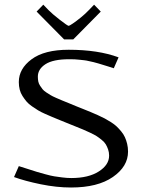

<svg xmlns="http://www.w3.org/2000/svg" viewBox="-20 -812 623 842"><path d="M301.3 -639.2H261.2L140.6 -761.2L169.9 -791.5L192.9 -767.6Q208.5 -751.5 242.4 -725.1Q276.4 -698.7 281.2 -698.7Q284.2 -698.7 298.8 -708.5Q313.5 -718.3 334.2 -735.1Q355 -752 369.6 -767.6L392.6 -791.5L421.9 -761.2ZM62.5 -452.1Q62.5 -510.7 118.7 -552.2Q174.8 -593.8 281.2 -593.8Q410.2 -593.8 500 -560.5L479 -512.7Q473.6 -514.6 454.6 -520.5Q435.5 -526.4 430.9 -527.8Q426.3 -529.3 410.9 -533.9Q395.5 -538.6 389.9 -539.6Q384.3 -540.5 371.3 -543.7Q358.4 -546.9 350.6 -547.6Q342.8 -548.3 330.8 -549.8Q318.8 -551.3 307.4 -551.8Q295.9 -552.2 283.2 -552.2Q212.9 -552.2 179.4 -530.5Q146 -508.8 146 -476.1Q146 -464.4 147.9 -454.6Q149.9 -444.8 155.8 -436Q161.6 -427.2 166.7 -420.7Q171.9 -414.1 183.1 -406.7Q194.3 -399.4 201.9 -394.8Q209.5 -390.1 226.1 -382.8Q242.7 -375.5 252.2 -371.6Q261.7 -367.7 283 -359.1Q304.2 -350.6 315.4 -345.7Q326.7 -341.3 346.4 -333.3Q366.2 -325.2 378.4 -320.3Q390.6 -315.4 408.9 -307.1Q427.2 -298.8 439.2 -292.5Q451.2 -286.1 466.6 -276.4Q481.9 -266.6 491.7 -257.3Q501.5 -248 511.7 -235.6Q522 -223.1 527.8 -210.2Q533.7 -197.3 537.6 -181.2Q541.5 -165 541.5 -147Q541.5 -82 475.1 -35.9Q408.7 10.3 291.5 10.3Q228 10.3 158.7 -3.9Q89.4 -18.1 41.5 -35.6L62.5 -83.5Q67.9 -82 100.3 -71.5Q132.8 -61 141.8 -58.3Q150.9 -55.7 177.2 -48.3Q203.6 -41 217.8 -38.8Q231.9 -36.6 252.9 -33.9Q273.9 -31.2 292.5 -31.2Q368.2 -31.2 413.3 -60.1Q458.5 -88.9 458.5 -129.4Q458.5 -144 454.1 -156.7Q449.7 -169.4 443.8 -179.2Q438 -189 425.5 -199Q413.1 -209 403.6 -215.1Q394 -221.2 375 -230.2Q356 -239.3 344.5 -243.9Q333 -248.5 309.1 -258.3Q285.2 -268.1 272.9 -272.9Q262.2 -277.3 241.7 -285.6Q221.2 -293.9 209 -299.1Q196.8 -304.2 178 -312.5Q159.2 -320.8 147.2 -328.1Q135.3 -335.4 120.4 -345.7Q105.5 -356 96.4 -366.7Q87.4 -377.4 78.9 -390.6Q70.3 -403.8 66.4 -419.2Q62.5 -434.6 62.5 -452.1Z"/></svg>

Font: Resagnicto
Style: Regular
Weight: 500
Version: Version 0.9991